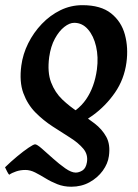

<svg xmlns="http://www.w3.org/2000/svg" viewBox="-63 -477 534 743"><path d="M-43.5 170.4Q-21.5 148.9 3.2 128.4Q27.8 107.9 47.4 94.7Q66.9 81.5 72.8 81.5Q80.1 81.5 99.1 98.1Q118.2 114.7 142.3 136.5Q166.5 158.2 189.9 174.6Q213.4 190.9 230 190.9Q242.7 190.9 256.1 182.6Q269.5 174.3 273.4 150.9Q278.3 121.1 259.5 98.6Q240.7 76.2 208.7 55.9Q176.8 35.6 140.9 12.5Q105 -10.7 74.2 -41.7Q43.5 -72.8 27.3 -116.7Q11.2 -160.6 19.5 -223.1Q25.4 -267.6 46.1 -309.3Q66.9 -351.1 98.9 -384.5Q130.9 -418 170.9 -437.5Q210.9 -457 255.9 -457Q327.1 -457 366.9 -425.3Q406.7 -393.6 420.4 -342.8Q434.1 -292 426.3 -234.9Q417.5 -169.9 381.8 -118.4Q346.2 -66.9 295.7 -30.3Q245.1 6.3 190.4 26.9Q187.5 20.5 179.7 8.3Q171.9 -3.9 173.3 -11.2Q173.3 -13.2 173.6 -15.4Q173.8 -17.6 174.8 -19Q237.8 -45.4 270.3 -92.8Q302.7 -140.1 312 -208Q318.4 -256.3 308.8 -297.4Q299.3 -338.4 277.3 -363.5Q255.4 -388.7 224.1 -388.7Q206.1 -388.7 185.8 -372.8Q165.5 -356.9 149.4 -327.4Q133.3 -297.9 127.4 -256.3Q119.6 -197.3 134.8 -158Q149.9 -118.7 178.5 -91.6Q207 -64.5 240.2 -43.2Q273.4 -22 302.7 0.5Q332 22.9 348.4 52.7Q364.7 82.5 358.4 127Q354.5 156.2 334.7 183.6Q314.9 210.9 283.4 228.3Q252 245.6 212.9 245.6Q183.6 245.6 158.9 235.8Q134.3 226.1 113.3 213.1Q92.3 200.2 73 190.4Q53.7 180.7 35.2 180.7Q16.1 180.7 -0.5 186.3Q-17.1 191.9 -27.3 199.2Q-30.3 196.8 -35.2 187.3Q-40 177.7 -43.5 170.4Z"/></svg>

Font: Gentium Plus
Style: Bold Italic
Weight: 700
Italic angle: -8°
Designer: Victor Gaultney, Annie Olsen, Iska Routamaa, Becca Hirsbrunner
Foundry: SIL International
Version: Version 6.101